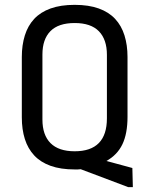

<svg xmlns="http://www.w3.org/2000/svg" viewBox="-20 -687 616 792"><path d="M70 -452Q70 -501 82.5 -541Q95 -581 121 -609Q147 -637 188.5 -652Q230 -667 288 -667Q346 -667 387.5 -652Q429 -637 455 -609Q481 -581 493.5 -541Q506 -501 506 -452V-205Q506 -136 485 -92Q464 -48 419 -23L526 6L528 85H509L313 11Q307 12 301 12H289Q230 12 188.5 -3Q147 -18 121 -46Q95 -74 82.5 -113.5Q70 -153 70 -203ZM155 -194Q155 -130 188.5 -96.5Q222 -63 288 -63Q421 -63 421 -199V-461Q421 -524 388 -558Q355 -592 288 -592Q221 -592 188 -558.5Q155 -525 155 -462Z"/></svg>

Font: Ropa Sans
Style: Regular
Weight: 400
Designer: Botio Nikoltchev
Foundry: Botjo Nikoltchev
Version: Version 1.002